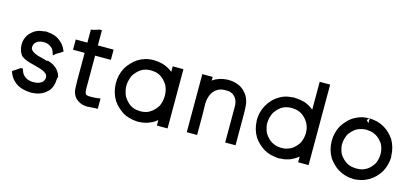

<svg xmlns="http://www.w3.org/2000/svg" viewBox="-60 -1126 3394 1575"><g transform="rotate(15 1637.5 -339.0)"><path d="M229.5 -418.9Q205.1 -418.9 184.6 -410.2Q165 -398.4 157.2 -387.7Q153.3 -380.9 150.4 -372.1Q148.4 -359.4 148.4 -356.4V-352.5V-349.6Q148.4 -344.7 150.4 -341.8Q156.2 -328.1 167 -321.3Q176.8 -315.4 185.5 -309.6Q210.9 -297.9 239.3 -292Q268.6 -285.2 298.8 -275.4V-282.2Q323.2 -274.4 332 -270.5Q354.5 -260.7 374.5 -244.1Q394.5 -227.5 407.2 -202.1L408.2 -201.2L413.1 -189.5V-188.5L414.1 -186.5L418 -173.8Q411.1 -157.2 411.1 -143.1Q411.1 -128.9 408.2 -115.2Q402.3 -86.9 386.7 -61.5Q374 -44.9 358.4 -32.2Q342.8 -19.5 323.2 -9.8Q291 3.9 262.7 5.9Q237.3 8.8 233.4 8.8L232.4 7.8Q206.1 6.8 189.5 3.9Q145.5 -3.9 117.2 -21.5Q100.6 -31.2 88.9 -43Q59.6 -69.3 44.9 -108.4L40 -120.1L48.8 -128.9Q51.8 -131.8 57.6 -133.8L79.1 -148.4Q84 -151.4 92.8 -157.2Q96.7 -160.2 103.5 -165H108.4H109.4H121.1L126 -150.4Q134.8 -123 149.4 -110.4Q156.2 -104.5 165 -97.7Q171.9 -92.8 180.7 -88.9Q202.1 -82 217.8 -80.1H221.7H225.6H230.5H233.4Q247.1 -80.1 259.8 -82Q271.5 -85 284.2 -88.9Q303.7 -97.7 312.5 -110.4Q321.3 -122.1 323.2 -139.6Q323.2 -139.6 323.2 -140.6Q323.2 -156.2 315.4 -168Q310.5 -174.8 303.7 -178.7Q284.2 -194.3 247.1 -204.1Q228.5 -209 209 -214.8Q180.7 -221.7 171.9 -224.6Q163.1 -227.5 154.3 -229.5Q144.5 -232.4 136.7 -236.3Q112.3 -245.1 98.6 -255.9Q95.7 -258.8 92.8 -260.7H90.8Q81.1 -273.4 78.1 -280.3Q71.3 -292 68.8 -297.9Q66.4 -303.7 66.4 -309.6Q59.6 -326.2 59.6 -353.5Q59.6 -398.4 84 -436.5Q94.7 -452.1 110.4 -464.8Q137.7 -491.2 175.8 -500Q193.4 -503.9 213.9 -505.9H214.8Q215.8 -506.8 221.7 -507.8H223.6H229.5H230.5Q272.5 -504.9 303.7 -494.1Q335.9 -481.4 358.4 -459Q373 -447.3 382.8 -432.6Q392.6 -418.9 400.4 -402.3L407.2 -385.7L392.6 -377H391.6V-376L389.6 -375L381.8 -369.1L380.9 -368.2Q376 -366.2 373 -364.3Q365.2 -359.4 359.4 -356.4Q356.4 -353.5 354 -352.1Q351.6 -350.6 349.6 -349.6L330.1 -333Q321.3 -361.3 319.3 -365.2Q314.5 -375 310.5 -382.8Q303.7 -389.6 297.9 -395.5Q286.1 -404.3 270.5 -412.1Q252 -418 239.3 -418.9Z M647.5 -636.7H648.4H666V-616.2V-612.3V-607.4V-579.1V-550.8V-531.2V-510.7V-507.8H673.8H700.2H721.7H742.2H761.7H780.3H799.8V-490.2V-488.3V-484.4V-475.6V-465.8V-460V-455.1V-446.3V-438.5V-420.9H780.3H777.3H774.4H764.6H754.9H733.4H712.9H691.4H670.9H666V-138.7Q666 -128.9 667 -120.1Q668.9 -111.3 670.9 -103.5Q672.9 -100.6 674.8 -96.7Q676.8 -94.7 677.7 -92.8Q687.5 -86.9 700.2 -86.4Q712.9 -85.9 726.6 -85.9Q733.4 -85.9 739.3 -86.4Q745.1 -86.9 751 -86.9H752.9Q757.8 -86.9 764.2 -87.9Q770.5 -88.9 799.8 -92.8V-73.2V-68.4V-66.4V-57.6V-48.8V-41V-36.1V-30.3V-23.4V-4.9H784.2Q781.2 -4.9 777.3 -4.9Q751 -2 725.6 -2Q718.8 0 717.8 0Q716.8 0 716.8 0Q692.4 0 668 -5.9Q650.4 -11.7 635.7 -20.5Q621.1 -29.3 607.4 -43Q580.1 -77.1 579.1 -121.1Q577.1 -156.2 577.1 -192.4V-420.9H558.6H543H528.3H512.7H498H478.5Q476.6 -148.4 478.5 -441.4Q476.6 -153.3 478.5 -454.1Q476.6 -154.3 478.5 -468.8Q476.6 -156.2 478.5 -482.4Q476.6 -163.1 478.5 -507.8H498H501H503.9H527.3H548.8H564.5H577.1V-510.7V-533.2V-550.8V-568.4V-584V-599.6V-619.1H588.9L589.8 -621.1H596.7Q608.4 -624 612.3 -626Q617.2 -627.9 625 -629.9Q629.9 -631.8 634.8 -632.8Q639.6 -634.8 645.5 -636.7Z M1303.7 -458V-470.7V-483.4V-501H1322.3H1325.2H1329.1H1332H1334H1340.8H1348.6H1354.5H1360.4H1368.2H1376H1394.5V2H1376H1374H1370.1H1360.4H1350.6H1344.7H1338.9H1331.1H1322.3H1303.7V-15.6V-17.6V-21.5V-42V-44.9Q1283.2 -26.4 1260.7 -15.6Q1243.2 -7.8 1225.6 -1Q1198.2 7.8 1173.3 9.8Q1148.4 11.7 1145 11.7Q1141.6 11.7 1141.6 11.7H1140.6Q1066.4 7.8 1014.6 -22.5Q987.3 -41 966.3 -60.5Q945.3 -80.1 927.7 -106.4Q890.6 -168.9 888.7 -243.2V-244.1V-250Q888.7 -319.3 920.9 -379.9Q937.5 -407.2 958 -428.7Q1003.9 -480.5 1069.3 -500Q1103.5 -509.8 1141.6 -509.8H1142.6Q1218.8 -507.8 1267.6 -478.5Q1283.2 -470.7 1296.9 -459Q1301.8 -455.1 1303.7 -454.1ZM977.5 -250Q977.5 -249 977.5 -244.1V-242.2V-236.3Q979.5 -216.8 985.4 -196.3Q989.3 -177.7 998 -161.1Q1022.5 -121.1 1057.6 -97.7Q1085 -82 1108.9 -79.1Q1132.8 -76.2 1141.6 -76.2Q1166 -76.2 1188.5 -82Q1210 -87.9 1231.4 -103.5Q1260.7 -124 1284.2 -161.1Q1303.7 -203.1 1303.7 -250.5Q1303.7 -297.9 1283.2 -338.9Q1271.5 -357.4 1256.8 -373.5Q1242.2 -389.6 1223.6 -401.4Q1197.3 -417 1173.8 -419.9Q1150.4 -422.9 1141.6 -422.9Q1116.2 -422.9 1093.8 -417Q1051.8 -404.3 1022.5 -370.1Q1008.8 -355.5 998 -337.9Q991.2 -323.2 984.4 -299.3Q977.5 -275.4 977.5 -250Z M1642.6 -120.1V-82V-54.7V-27.3V-8.8H1625H1623H1619.1H1609.4H1599.6H1593.8H1587.9H1581.1H1572.3H1554.7V-502H1572.3H1575.2H1579.1H1587.9H1597.7H1603.5H1609.4H1617.2H1625H1642.6V-484.4V-482.4V-478.5V-470.7Q1656.2 -481.4 1670.9 -488.3Q1685.5 -495.1 1702.1 -501Q1733.4 -509.8 1755.9 -510.7H1756.8H1757.8Q1761.7 -510.7 1765.6 -511.7H1770.5H1777.3Q1783.2 -511.7 1791 -510.7H1799.8H1800.8Q1847.7 -503.9 1879.9 -486.3Q1899.4 -474.6 1915 -458Q1932.6 -440.4 1942.4 -422.9Q1963.9 -383.8 1965.8 -344.7Q1968.8 -308.6 1968.8 -268.6V-8.8H1951.2H1949.2H1945.3H1935.5H1925.8H1919.9H1914.1H1906.2H1898.4H1880.9V-317.4Q1880.9 -348.6 1867.2 -376Q1855.5 -396.5 1835.9 -410.2Q1816.4 -421.9 1797.4 -422.9Q1778.3 -423.8 1774.4 -423.8Q1755.9 -423.8 1739.3 -420.9Q1722.7 -417 1707 -408.2Q1693.4 -400.4 1681.6 -387.7Q1669.9 -377 1662.1 -362.3Q1640.6 -320.3 1640.6 -270.5Q1640.6 -269.5 1641.6 -239.7Q1642.6 -210 1642.6 -158.2Z M2501 -453.1V-690.4H2518.6H2521.5H2525.4H2528.3H2530.3H2537.1H2543.9H2549.8H2555.7H2563.5H2571.3H2589.8V-6.8H2571.3H2569.3H2565.4H2555.7H2546.9H2541H2534.2H2526.4H2518.6H2501V-24.4V-27.3V-31.2V-51.8V-55.7Q2484.4 -41 2460.9 -28.3Q2443.4 -18.6 2425.8 -11.7Q2390.6 0 2367.2 0Q2345.7 2 2337.9 2.9H2336.9Q2303.7 0 2272.5 -6.8Q2242.2 -13.7 2210.9 -31.2Q2159.2 -63.5 2124 -113.3Q2086.9 -173.8 2085 -246.1L2084 -247.1V-254.9Q2084 -323.2 2117.2 -382.8Q2133.8 -412.1 2156.2 -435.5Q2177.7 -459 2206.1 -475.6Q2247.1 -501 2285.2 -505.9Q2319.3 -510.7 2334 -511.7L2335 -510.7Q2382.8 -508.8 2425.8 -497.1Q2467.8 -481.4 2501 -453.1ZM2172.9 -253.9Q2172.9 -252.9 2172.9 -250V-247.1V-241.2Q2174.8 -221.7 2180.7 -203.1Q2184.6 -184.6 2193.4 -168.9Q2217.8 -129.9 2252.9 -107.4Q2280.3 -91.8 2304.2 -88.4Q2328.1 -85 2336.9 -85Q2361.3 -85 2384.8 -91.8Q2406.2 -97.7 2427.7 -111.3Q2459 -134.8 2480.5 -168.9Q2500 -209 2500.5 -255.4Q2501 -301.8 2479.5 -339.8Q2456.1 -378.9 2419.9 -402.3Q2393.6 -417 2369.6 -420.4Q2345.7 -423.8 2336.9 -423.8Q2311.5 -423.8 2289.1 -418Q2247.1 -406.2 2217.8 -372.1Q2204.1 -357.4 2193.4 -339.8Q2186.5 -326.2 2179.7 -302.2Q2172.9 -278.3 2172.9 -253.9Z M3103.5 -27.3Q3060.5 -2.9 3024.4 2.9Q2988.3 8.8 2977.5 8.8Q2966.8 8.8 2960.9 6.8H2949.2H2947.3Q2918.9 2.9 2894.5 -4.9Q2838.9 -23.4 2799.8 -62.5Q2779.3 -83 2760.7 -107.4Q2723.6 -168.9 2721.7 -242.2V-243.2V-250Q2721.7 -318.4 2753.9 -377.9Q2770.5 -406.2 2793.9 -429.7Q2815.4 -454.1 2844.7 -471.7Q2895.5 -501 2937.5 -503.9Q2969.7 -506.8 2971.7 -506.8L2955.1 -487.3L2974.6 -466.8L2975.6 -506.8Q3008.8 -504.9 3039.1 -498Q3069.3 -490.2 3100.6 -472.7Q3129.9 -455.1 3149.4 -435.5Q3168.9 -416 3187.5 -390.6Q3224.6 -327.1 3225.6 -253.9Q3226.6 -249 3227.5 -244.1Q3225.6 -176.8 3193.4 -118.2Q3175.8 -88.9 3154.3 -67.4Q3131.8 -43.9 3103.5 -27.3ZM2810.5 -245.1Q2810.5 -244.1 2810.5 -241.2V-238.3V-232.4Q2812.5 -213.9 2818.4 -195.3Q2822.3 -177.7 2831.1 -162.1Q2855.5 -124 2890.6 -102.5Q2918 -86.9 2941.9 -84Q2965.8 -81.1 2974.6 -81.1Q2999 -81.1 3021.5 -85.9Q3043 -92.8 3064.5 -105.5Q3093.8 -126 3117.2 -162.1Q3136.7 -201.2 3136.7 -246.6Q3136.7 -292 3116.2 -330.1Q3104.5 -347.7 3089.8 -362.8Q3075.2 -377.9 3056.6 -388.7Q3030.3 -403.3 3006.8 -406.7Q2983.4 -410.2 2974.6 -410.2Q2949.2 -410.2 2926.8 -403.3Q2884.8 -392.6 2855.5 -359.4Q2841.8 -345.7 2831.1 -329.1Q2824.2 -314.5 2817.4 -292Q2810.5 -269.5 2810.5 -245.1Z"/></g></svg>

Font: LeFont
Style: Default
Weight: 400
Designer: Leryon MEDIA
Version: Version 1.0